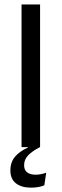

<svg xmlns="http://www.w3.org/2000/svg" viewBox="-20 -659 276 860"><path d="M159.5 0H76.5V-639H159.5ZM119 181.5Q76.5 181.5 51.5 162.2Q26.5 143 26.5 104.5V104Q26.5 67.5 47.2 43Q68 18.5 105.5 1.5V-4L157 -2L159 0Q125.5 17 106.8 36Q88 55 88 80.5V81Q88 103 101.8 113.2Q115.5 123.5 139.5 123.5Q151.5 123.5 163.2 121.2Q175 119 187 114.5L178.5 171Q167.5 176 151.5 178.8Q135.5 181.5 119 181.5Z"/></svg>

Font: Anek Latin
Style: Regular
Weight: 400
Designer: Yesha Goshar
Foundry: Ek Type
Version: Version 1.003